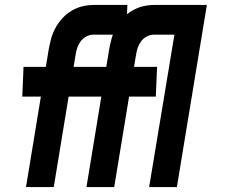

<svg xmlns="http://www.w3.org/2000/svg" viewBox="-20 -755 940 775"><path d="M85 0 145 -365H70L75 -485H165L176 -552Q180 -575 186 -597.5Q192 -620 203.5 -641.5Q215 -663 232 -681.5Q249 -700 270.5 -712.5Q292 -725 314.5 -730Q337 -735 360 -735H494L490 -615H356Q342 -615 328 -607.5Q314 -600 305 -587.5Q296 -575 291.5 -561Q287 -547 285 -533L277 -485H445L440 -365H257L197 0ZM329 0 389 -365H314L319 -485H409L420 -552Q424 -575 430 -597.5Q436 -620 447.5 -641.5Q459 -663 476 -681.5Q493 -700 514.5 -712.5Q536 -725 558.5 -730Q581 -735 604 -735H738L734 -615H600Q586 -615 572 -607.5Q558 -600 549 -587.5Q540 -575 535.5 -561Q531 -547 529 -533L521 -485H614L609 -365H501L441 0ZM582 0 684 -615H608L612 -735H815L694 0Z"/></svg>

Font: Iosevka Aile Heavy Oblique
Style: Regular
Weight: 900
Italic angle: -9°
Designer: Belleve Invis
Foundry: Belleve Invis
Version: Version 31.1.0; ttfautohint (v1.8.4)